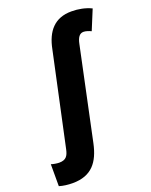

<svg xmlns="http://www.w3.org/2000/svg" viewBox="-292 -859 935 1192"><g transform="rotate(-20 175.5 -262.5)"><path d="M-24 240C102 240 156 168 181 51L310 -558C318 -598 333 -620 359 -620C374 -620 392 -614 409 -606L463 -737C424 -756 378 -765 332 -765C220 -765 163 -696 141 -584L9 29C0 71 -15 92 -59 92C-74 92 -98 88 -112 83V228C-87 236 -54 240 -24 240Z"/></g></svg>

Font: Noto Sans UI SemiCondensed Black
Style: Italic
Weight: 900
Width: 4
Italic angle: -372°
Designer: Monotype Design Team
Foundry: Monotype Imaging Inc.
Version: Version 1.901